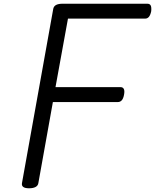

<svg xmlns="http://www.w3.org/2000/svg" viewBox="-20 -997 833 1031"><path d="M136 14Q93 14 98 -14L266 -950Q269 -964 281.5 -970.5Q294 -977 316 -977H771Q784 -977 789 -968Q794 -959 792 -937Q788 -917 780 -907Q772 -897 759 -897H345L278 -529H628Q640 -529 645 -519Q650 -509 646 -488Q642 -467 633.5 -458Q625 -449 613 -449H264L186 -14Q184 0 171 7Q158 14 136 14Z"/></svg>

Font: Playwrite DE VA
Style: Regular
Weight: 400
Designer: Veronika Burian, José Scaglione
Foundry: TypeTogether
Version: Version 1.002